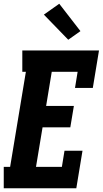

<svg xmlns="http://www.w3.org/2000/svg" viewBox="-23 -1004 548 1024"><path d="M-3 0V-114H31L115 -621H96V-735H505L472 -535H377L391 -621H253L223 -439H371L352 -325H204L169 -114H307L321 -200H417L384 0ZM341 -792 211 -926 293 -984 406 -838Z"/></svg>

Font: Iosevka Slab Heavy Oblique
Style: Regular
Weight: 900
Italic angle: -9°
Monospace: yes
Designer: Belleve Invis
Foundry: Belleve Invis
Version: Version 11.1.1; ttfautohint (v1.8.3)